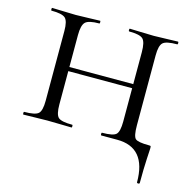

<svg xmlns="http://www.w3.org/2000/svg" viewBox="-95 -562 811 813"><g transform="rotate(15 311.0 -156.0)"><path d="M582 -12Q589 -12 590 -10.5Q591 -9 591 0Q591 2 588.5 45Q586 88 586 152Q586 156 580 156Q574 156 574 152Q574 0 446 0H377Q374 0 374 -6Q374 -12 377 -12Q425 -12 438 -24.5Q451 -37 451 -81V-227H171V-81Q171 -37 184.5 -24.5Q198 -12 246 -12Q248 -12 248 -6Q248 0 246 0Q233 0 197.5 -1Q162 -2 140 -2Q120 -2 84 -1Q48 0 35 0Q33 0 33 -6Q33 -12 35 -12Q83 -12 97 -24.5Q111 -37 111 -81V-387Q111 -430 97 -443Q83 -456 36 -456Q34 -456 34 -462Q34 -468 36 -468Q49 -468 84.5 -466.5Q120 -465 140 -465Q162 -465 198 -466.5Q234 -468 246 -468Q248 -468 248 -462Q248 -456 246 -456Q199 -456 185 -442Q171 -428 171 -385V-245H451V-385Q451 -429 437.5 -442.5Q424 -456 377 -456Q374 -456 374 -462Q374 -468 377 -468Q389 -468 424.5 -466.5Q460 -465 482 -465Q502 -465 538 -466.5Q574 -468 587 -468Q590 -468 590 -462Q590 -456 587 -456Q539 -456 525 -443Q511 -430 511 -387V-81Q511 -33 522.5 -22.5Q534 -12 582 -12Z"/></g></svg>

Font: Cormorant SC
Style: Regular
Weight: 400
Designer: Christian Thalmann (Catharsis Fonts)
Version: Version 1.000;PS 002.000;hotconv 1.0.88;makeotf.lib2.5.64775